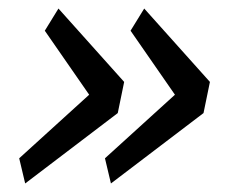

<svg xmlns="http://www.w3.org/2000/svg" viewBox="-20 -508 539 450"><path d="M39 -78 256 -243 271 -316 117 -488 85 -436 189 -286 25 -137ZM240 -78 457 -243 472 -316 318 -488 286 -436 390 -286 226 -137Z"/></svg>

Font: Braiins Sans
Style: Italic
Weight: 400
Italic angle: -11.31°
Designer: Mike Abbink, Paul van der Laan, Pieter van Rosmalen, Jiri Chlebus, Lubos Buracinsky
Foundry: Bold Monday, Sudetype
Version: Version 1.000;hotconv 1.0.109;makeotfexe 2.5.65596